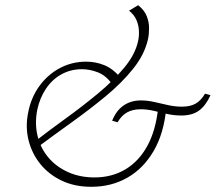

<svg xmlns="http://www.w3.org/2000/svg" viewBox="-20 -712 829 738"><path d="M331 6Q267 6 217.5 -17.5Q168 -41 135.5 -81Q103 -121 90 -172Q77 -223 88 -278Q99 -337 131.5 -381.5Q164 -426 210.5 -450.5Q257 -475 311 -475Q348 -475 381 -461.5Q414 -448 441 -416L410 -390Q387 -422 356 -434Q325 -446 295 -446Q252 -446 216.5 -426.5Q181 -407 157 -371.5Q133 -336 123 -289Q113 -236 124.5 -189Q136 -142 166 -106.5Q196 -71 241.5 -50.5Q287 -30 343 -30Q410 -30 462 -61Q514 -92 546.5 -151.5Q579 -211 588 -298L619 -296Q610 -199 570.5 -131.5Q531 -64 469.5 -29Q408 6 331 6ZM123 -145 110 -165Q168 -210 233 -257Q298 -304 357 -353Q416 -402 458 -452.5Q500 -503 511 -555Q515 -573 514 -594Q513 -615 504.5 -635Q496 -655 476 -671L511 -692Q535 -673 544 -650Q553 -627 553 -604Q553 -581 549 -562Q536 -503 492 -448Q448 -393 385.5 -341.5Q323 -290 254.5 -241Q186 -192 123 -145ZM432 -242 411 -248Q423 -277 439.5 -293.5Q456 -310 476.5 -318Q497 -326 521 -326Q547 -326 573 -320Q599 -314 626 -308Q653 -302 679 -302Q712 -302 732.5 -314Q753 -326 768 -352L789 -346Q771 -306 745 -287Q719 -268 677 -268Q649 -268 622.5 -274Q596 -280 571 -286Q546 -292 521 -292Q490 -292 468.5 -280Q447 -268 432 -242Z"/></svg>

Font: Ysabeau Office ExtraLight
Style: Italic
Weight: 250
Italic angle: -12°
Designer: Christian Thalmann (Catharsis Fonts)
Version: Version 2.001;gftools[0.9.30]; featfreeze: tnum,lnum,ss02